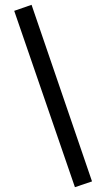

<svg xmlns="http://www.w3.org/2000/svg" viewBox="-20 -745 442 797"><path d="M39 -700 111 -725 362 8 291 32Z"/></svg>

Font: Stick
Style: Regular
Weight: 400
Designer: Fontworks Inc.
Foundry: Fontworks Inc.
Version: Version 1.100